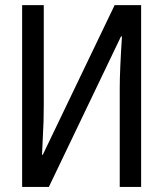

<svg xmlns="http://www.w3.org/2000/svg" viewBox="-20 -734 640 754"><path d="M66.9 -713.9H151.9V-323.2Q151.9 -253.9 148.4 -199.2L145 -126H147.9L430.2 -713.9H534.2V0H450.2V-387.2Q450.2 -455.6 459 -590.8H455.1L171.9 0H66.9Z"/></svg>

Font: Noto Mono
Style: Regular
Weight: 400
Designer: Monotype Design Team
Foundry: Monotype Imaging Inc.
Version: Version 1.00